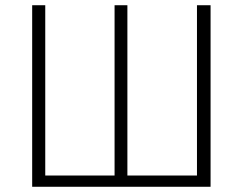

<svg xmlns="http://www.w3.org/2000/svg" viewBox="-20 -717 924 734"><path d="M785 -3H103V-697H153V-46H418V-697H467V-46H733V-697H785Z"/></svg>

Font: LXGW 975 Gothic SC 200W
Style: Regular
Weight: 200
Version: Version 2.01;February 25, 2021